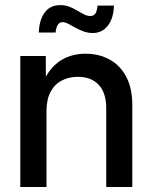

<svg xmlns="http://www.w3.org/2000/svg" viewBox="-20 -746 609 766"><path d="M165.5 -302.7V0H61V-522.5H162.6L163.1 -393.1H142.1Q166.5 -463.4 211.9 -497.6Q257.3 -531.7 321.3 -531.7Q375 -531.7 417.2 -508.5Q459.5 -485.4 483.6 -439.9Q507.8 -394.5 507.8 -326.7V0H403.8V-314Q403.8 -375.5 374 -407.5Q344.2 -439.5 290 -439.5Q254.9 -439.5 226.6 -424.8Q198.2 -410.2 181.9 -379.9Q165.5 -349.6 165.5 -302.7ZM350.1 -614.3Q330.6 -614.3 313 -620.8Q295.4 -627.4 280 -636Q264.6 -644.5 252 -651.1Q239.3 -657.7 229.5 -657.7Q216.3 -657.7 209.5 -645Q202.6 -632.3 202.1 -616.2H134.8Q136.2 -665.5 158 -695.6Q179.7 -725.6 220.2 -725.6Q240.7 -725.6 257.3 -719Q273.9 -712.4 288.1 -703.9Q302.2 -695.3 315.2 -688.7Q328.1 -682.1 340.3 -682.1Q354 -682.1 360.6 -692.1Q367.2 -702.1 369.1 -723.6H434.6Q433.1 -673.3 410.4 -643.8Q387.7 -614.3 350.1 -614.3Z"/></svg>

Font: Inter 28pt Medium
Style: Regular
Weight: 500
Designer: Rasmus Andersson
Foundry: rsms
Version: Version 4.001;git-66647c0bb